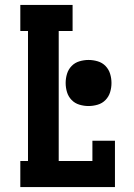

<svg xmlns="http://www.w3.org/2000/svg" viewBox="-20 -755 540 775"><path d="M62 0V-105H93V-630H62V-735H273V-630H217V-105H353V-187H444V0ZM337 -327Q319 -327 300.5 -332.5Q282 -338 269 -351.5Q256 -365 250.5 -383Q245 -401 245 -420Q245 -439 250.5 -457Q256 -475 269 -488.5Q282 -502 300.5 -507.5Q319 -513 337 -513Q356 -513 374.5 -507.5Q393 -502 406 -488.5Q419 -475 424.5 -457Q430 -439 430 -420Q430 -401 424.5 -383Q419 -365 406 -351.5Q393 -338 374.5 -332.5Q356 -327 337 -327Z"/></svg>

Font: Iosevka Curly Slab Extrabold
Style: Regular
Weight: 800
Monospace: yes
Designer: Belleve Invis
Foundry: Belleve Invis
Version: Version 22.1.2; ttfautohint (v1.8.4)